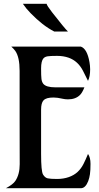

<svg xmlns="http://www.w3.org/2000/svg" viewBox="-20 -993 521 1013"><path d="M444.3 -180.7Q457.5 -162.6 457.5 -128.4Q457.5 -94.2 454.6 -74Q451.7 -53.7 445.3 -37.1Q430.7 0 406.7 0H11.2Q48.8 -20 61 -38.6Q84 -73.2 84 -126.5Q83.5 -256.8 83.5 -362.3V-619.1Q83.5 -691.9 60.5 -724.6Q51.8 -736.3 39.6 -747.1H406.7Q439.9 -735.4 452.1 -665Q455.6 -645.5 455.6 -627Q455.6 -588.9 444.3 -566.4L418 -619.1Q391.6 -670.9 342.3 -688.5Q314.9 -698.2 280.8 -698.2Q246.6 -698.2 231.9 -696Q217.3 -693.8 209.5 -685.5Q196.8 -671.4 196.8 -631.6Q196.8 -591.8 198.7 -576.4Q200.7 -561 208 -551.3Q223.1 -532.2 272 -532.2H425.3Q414.1 -503.9 402.3 -492.2Q378.9 -468.8 338.9 -468.8Q323.2 -468.8 309.1 -472.2Q282.7 -478.5 262.7 -478.5Q242.7 -478.5 229.7 -474.9Q216.8 -471.2 209.5 -463.4Q196.8 -449.7 196.8 -414.1V-181.2Q196.8 -89.4 207 -72.3Q217.3 -55.2 231.9 -52Q246.6 -48.8 280.8 -48.8Q314.9 -48.8 342.8 -58.6Q370.6 -68.4 389.4 -85.9Q408.2 -103.5 420.4 -127.7Q432.6 -151.9 444.3 -180.7ZM226.1 -973.1Q226.1 -965.3 254.4 -928.7Q321.8 -842.3 338.4 -826.7H266.1Q204.6 -858.4 142.1 -922.9Q118.7 -946.3 100.6 -973.1Z"/></svg>

Font: Amarante
Style: Regular
Weight: 400
Designer: Karolina Lach
Foundry: Sorkin Type Co.
Version: Version 1.001